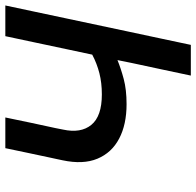

<svg xmlns="http://www.w3.org/2000/svg" viewBox="-28 -726 753 738"><g transform="rotate(-90 349.0 -356.5)"><path d="M428 0Q440 -56 451.2 -109.5Q462.5 -163 476.5 -227.5L487.5 -282Q456 -269 415 -258Q374 -247 318 -247Q240 -247 185.8 -275.5Q131.5 -304 108.5 -359Q85.5 -414 102.5 -493.5Q105 -505 107 -514.8Q109 -524.5 111.5 -535.5Q122.5 -586.5 131 -627.2Q139.5 -668 149 -713H267Q256 -659.5 246.5 -614.5Q237 -569.5 226 -519.5L220.5 -491.5Q205.5 -423 238.5 -382.5Q271.5 -342 355.5 -342Q400 -342 437.2 -351.5Q474.5 -361 508.5 -379L528.5 -473Q543 -541.5 555 -598Q567 -654.5 579.5 -713H697.5Q685 -654 673 -597.8Q661 -541.5 646.5 -473L596 -235Q581.5 -167.5 570 -113.2Q558.5 -59 546 0Z"/></g></svg>

Font: Commissioner Medium
Style: Italic
Weight: 500
Italic angle: -12°
Designer: Kostas Bartsokas
Foundry: Kostas Bartsokas
Version: Version 1.000; ttfautohint (v1.8.3)